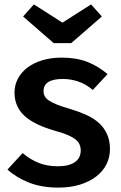

<svg xmlns="http://www.w3.org/2000/svg" viewBox="-20 -840 550 873"><path d="M480 -162Q480 -125 464 -93Q448 -61 417.5 -37.5Q387 -14 343.5 -0.5Q300 13 245 13Q170 13 112.5 -9.5Q55 -32 14 -69L83 -144Q117 -115 155.5 -99.5Q194 -84 242 -84Q293 -84 320 -102.5Q347 -121 347 -156Q347 -171 341.5 -183.5Q336 -196 323.5 -206Q311 -216 289.5 -225.5Q268 -235 235 -244Q135 -272 90.5 -314Q46 -356 46 -419Q46 -454 62 -483.5Q78 -513 106.5 -534Q135 -555 174 -566.5Q213 -578 260 -578Q328 -578 377.5 -558.5Q427 -539 469 -503L402 -431Q370 -458 335.5 -469.5Q301 -481 266 -481Q178 -481 178 -426Q178 -413 183.5 -402.5Q189 -392 202.5 -383Q216 -374 239 -364.5Q262 -355 298 -345Q338 -333 371.5 -318Q405 -303 429 -281.5Q453 -260 466.5 -230.5Q480 -201 480 -162ZM264 -737 394 -820 443 -765 304 -644H224L85 -765L134 -820Z"/></svg>

Font: Qnwhxotralxmqkhsjrfbfhwcoqn
Style: Regular
Weight: 500
Designer: Carrois Corporate & Edenspiekermann
Foundry: Carrois Corporate GbR & Edenspiekermann AG
Version: Version 2.001